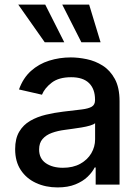

<svg xmlns="http://www.w3.org/2000/svg" viewBox="-20 -802 609 834"><path d="M230.1 12.1Q178.3 12.1 136.4 -7.3Q94.5 -26.6 70.1 -63.6Q45.8 -100.5 45.8 -154.1Q45.8 -200.3 63.6 -230.1Q81.3 -259.9 111.5 -277.3Q141.7 -294.7 179 -303.6Q216.3 -312.5 255 -317.1Q304 -322.8 334.5 -326.5Q365.1 -330.3 378.9 -338.8Q392.8 -347.3 392.8 -366.5V-369Q392.8 -415.5 366.7 -441.1Q340.6 -466.6 289.1 -466.6Q235.4 -466.6 204.7 -443Q174 -419.4 162.3 -390.6L62.5 -413.4Q80.3 -463.1 114.5 -493.8Q148.8 -524.5 193.5 -538.5Q238.3 -552.6 287.6 -552.6Q320.3 -552.6 357.1 -544.9Q393.8 -537.3 426 -517Q458.1 -496.8 478.7 -459.3Q499.3 -421.9 499.3 -362.2V0H395.6V-74.6H391.3Q381 -54 360.4 -34.1Q339.8 -14.2 307.5 -1.1Q275.2 12.1 230.1 12.1ZM253.2 -73.2Q297.2 -73.2 328.7 -90.6Q360.1 -108 376.6 -136.2Q393.1 -164.4 393.1 -196.7V-267Q387.4 -261.4 371.3 -256.6Q355.1 -251.8 334.5 -248.4Q313.9 -245 294.4 -242.4Q274.9 -239.7 261.7 -237.9Q230.8 -234 205.4 -224.8Q180 -215.6 165 -198.3Q149.9 -181.1 149.9 -152.7Q149.9 -113.3 179 -93.2Q208.1 -73.2 253.2 -73.2ZM174.4 -618.3 59.3 -782H176.5L259.2 -618.3ZM333.5 -618.3 250.4 -782H367.2L416.9 -618.3Z"/></svg>

Font: InterMG Medium
Style: Regular
Weight: 500
Designer: Rasmus Andersson
Foundry: rsms
Version: Version 3.019;December 26, 2023;FontCreator 15.0.0.2955 64-b